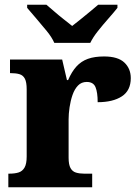

<svg xmlns="http://www.w3.org/2000/svg" viewBox="-20 -786 584 806"><path d="M15 0V-57H19Q42 -57 58 -62Q74 -67 83 -82.5Q92 -98 92 -129V-411Q92 -441 84.5 -455.5Q77 -470 62 -474.5Q47 -479 25 -479H22V-536H241L261 -450H266Q281 -485 301 -507Q321 -529 349 -539Q377 -549 417 -549Q475 -549 502 -523.5Q529 -498 529 -458Q529 -406 491.5 -381.5Q454 -357 390 -357Q390 -398 381 -420Q372 -442 344 -442Q322 -442 307.5 -427Q293 -412 284.5 -387.5Q276 -363 272 -335.5Q268 -308 268 -285V-124Q268 -95 276 -80.5Q284 -66 299 -61.5Q314 -57 333 -57H367V0ZM208 -606Q198 -629 176.5 -655.5Q155 -682 132.5 -708Q110 -734 94 -753V-766H175Q187 -756 206.5 -739Q226 -722 247 -705.5Q268 -689 283 -677Q298 -689 319 -705.5Q340 -722 360 -739Q380 -756 392 -766H473V-753Q458 -734 435 -708Q412 -682 391 -655.5Q370 -629 359 -606Z"/></svg>

Font: Noto Serif Gujarati ExtraBold
Style: Regular
Weight: 800
Version: Version 2.102